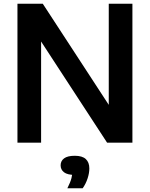

<svg xmlns="http://www.w3.org/2000/svg" viewBox="-20 -760 798 1023"><path d="M73 0V-740H208L584.5 -163H559.5V-740H685.5V0H550.5L174 -577H199V0ZM339 243Q355 211.5 360.8 189Q366.5 166.5 366.5 143.5L390 172H379.5Q339.5 172 321.2 158Q303 144 303 121Q303 97.5 321.5 83.8Q340 70 378.5 70Q418.5 70 437.2 87.5Q456 105 456 137.5Q456 162.5 446.5 191.2Q437 220 420.5 243Z"/></svg>

Font: Encode Sans SC Condensed Thin SemiBold
Style: Regular
Weight: 600
Version: Version 3.002